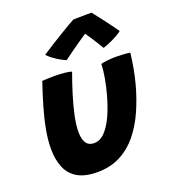

<svg xmlns="http://www.w3.org/2000/svg" viewBox="-142 -858 877 991"><g transform="rotate(-20 296.5 -363.0)"><path d="M432.6 -489.1Q446.4 -493.4 470.4 -495.8Q494.5 -498.1 516.6 -498.1Q535.2 -498.1 557.4 -496.6Q579.6 -495.1 592.9 -492.8Q588.2 -452.2 580.9 -411.2Q573.5 -370.1 562.9 -330.1Q543.1 -256.2 514.1 -191.2Q485.1 -126.2 444.4 -76.8Q403.8 -27.2 349.2 0.9Q294.6 29.1 223.8 29.1Q155.9 29.1 115 5Q74.1 -19.1 56.1 -63Q38 -106.9 38 -165.8Q38 -215.4 48.8 -272.4Q59.6 -329.5 77.6 -390.3Q95.5 -451.1 115.9 -511.2Q129.8 -512.2 151 -513Q172.2 -513.8 189.6 -513.5Q214.6 -513.2 239.1 -510.7Q263.5 -508.1 277.1 -503.6Q258.5 -453.1 241.1 -397.2Q223.6 -341.4 212.4 -289.7Q201.2 -238 201.2 -198.8Q201.2 -159.5 215.1 -138.6Q229 -117.6 258.4 -117.6Q291.4 -117.6 318.3 -145.7Q345.2 -173.8 366.8 -221.1Q388.4 -268.5 404.2 -326.5Q416.4 -370.2 423.7 -411.1Q431 -451.9 432.6 -489.1ZM475.4 -755.1Q489.9 -737 508.9 -712.1Q528 -687.2 546.9 -661.9Q565.9 -636.6 579.4 -616.2Q555.6 -598.4 525.3 -584.2Q495 -570 471.8 -562.9Q462.9 -578.5 452.1 -595.7Q441.2 -612.9 430.8 -628.9Q420.2 -644.9 412.8 -656.2Q405.2 -667.5 402.6 -670.9H416.9Q410.5 -666.8 394.1 -655.8Q377.6 -644.9 355.9 -629.8Q334.2 -614.6 311.9 -598.6Q289.6 -582.6 271 -568.8Q258.8 -573.2 240 -583.9Q221.2 -594.6 203.6 -607.8Q185.9 -620.9 175.9 -632.4Q203.1 -650.2 232.9 -669.1Q262.6 -687.9 290.6 -704.8Q318.6 -721.8 340.9 -734.8Q363.1 -747.8 375 -753.9Q383.8 -754.2 403.6 -754.6Q423.4 -755 444.2 -755.1Q465 -755.2 475.4 -755.1Z"/></g></svg>

Font: Grandstander Thin
Style: Italic
Weight: 100
Italic angle: -15°
Designer: Tyler Finck
Foundry: Etcetera Type Co
Version: Version 1.200